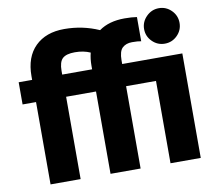

<svg xmlns="http://www.w3.org/2000/svg" viewBox="-92 -959 1219 1099"><g transform="rotate(-10 517.5 -410.0)"><path d="M36.1 -445.3V-574.2H114.3V-595.7Q114.3 -707 176.3 -768.1Q238.3 -829.1 345.2 -829.1Q452.1 -829.1 546.9 -787.1Q605.5 -829.1 696.3 -829.1Q738.3 -829.1 767.6 -824.2V-683.6Q750 -687.5 714.8 -687.5Q679.7 -687.5 658.7 -668Q637.7 -648.4 637.7 -595.7V-574.2H987.3V33.2H811.5V-445.3H637.7V33.2H462.9V-445.3H289.1V33.2H114.3V-445.3ZM289.1 -574.2H462.9V-595.7Q462.9 -634.8 471.7 -669.9Q432.6 -687.5 382.3 -687.5Q332 -687.5 310.5 -667.5Q289.1 -647.5 289.1 -595.7ZM826.2 -676.8Q795.9 -707 795.9 -749Q795.9 -791 826.7 -821.8Q857.4 -852.5 899.4 -852.5Q941.4 -852.5 971.7 -822.3Q1002 -792 1002 -749.5Q1002 -707 971.7 -676.8Q941.4 -646.5 898.9 -646.5Q856.4 -646.5 826.2 -676.8Z"/></g></svg>

Font: GenEi M Gothic v2 Heavy
Style: Regular
Weight: 800
Version: Version 2.0